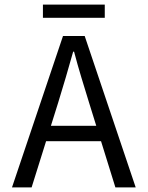

<svg xmlns="http://www.w3.org/2000/svg" viewBox="-20 -812 640 832"><path d="M32 0 253 -656H347L568 0H480L366 -367Q349 -422 332.5 -476.5Q316 -531 301 -588H297Q281 -531 265 -476.5Q249 -422 232 -367L117 0ZM148 -200V-267H449V-200ZM166 -735V-792H434V-735Z"/></svg>

Font: Source Code Pro
Style: Regular
Weight: 400
Monospace: yes
Designer: Paul D. Hunt, Teo Tuominen
Foundry: Adobe Systems Incorporated
Version: Version 1.018;hotconv 1.0.116;makeotfexe 2.5.65601